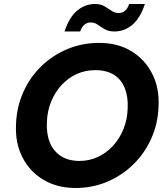

<svg xmlns="http://www.w3.org/2000/svg" viewBox="-20 -926 837 958"><path d="M357 12Q265 12 196.5 -29Q128 -70 91.5 -142Q55 -214 60 -307Q63 -392 96 -466Q129 -540 185.5 -595Q242 -650 316 -681Q390 -712 475 -712Q567 -712 635 -671Q703 -630 739.5 -558Q776 -486 771 -394Q768 -308 734.5 -234Q701 -160 644.5 -105Q588 -50 514.5 -19Q441 12 357 12ZM376 -123Q425 -123 467.5 -142.5Q510 -162 543 -197.5Q576 -233 595.5 -280.5Q615 -328 617 -384Q620 -442 603 -485.5Q586 -529 549 -552.5Q512 -576 455 -576Q406 -576 363.5 -557Q321 -538 288 -502.5Q255 -467 235.5 -420Q216 -373 214 -317Q211 -258 229 -214.5Q247 -171 284.5 -147Q322 -123 376 -123ZM302 -769Q326 -841 365.5 -873.5Q405 -906 454 -906Q483 -906 502 -894.5Q521 -883 537 -872Q553 -861 573 -861Q590 -861 603.5 -872Q617 -883 624 -906H703Q679 -834 639.5 -801.5Q600 -769 551 -769Q522 -769 503 -780Q484 -791 468 -802.5Q452 -814 432 -814Q415 -814 401.5 -803Q388 -792 380 -769Z"/></svg>

Font: DM Sans Black
Style: Italic
Weight: 900
Italic angle: -10°
Designer: Colophon Foundry, Jonny Pinhorn
Foundry: Colophon Foundry
Version: Version 4.004;gftools[0.9.30]